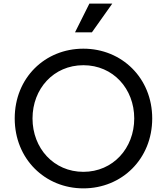

<svg xmlns="http://www.w3.org/2000/svg" viewBox="-20 -1025 918 1057"><path d="M439 12C651 12 818 -150 818 -373C818 -595 651 -757 439 -757C227 -757 61 -596 61 -373C61 -150 228 12 439 12ZM159 -373C159 -536 275 -666 439 -666C603 -666 719 -536 719 -373C719 -209 602 -79 439 -79C276 -79 159 -209 159 -373ZM393 -847H486L598 -1005H472Z"/></svg>

Font: Mluvka Medium
Style: Regular
Weight: 500
Designer: Modified by Jiří Krblich, Original typeface by Gumpita Rahayu
Foundry: Gumpita Rahayu & Jiří Krblich
Version: Version 2.000;Glyphs 3.1.1 (3134)